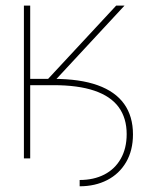

<svg xmlns="http://www.w3.org/2000/svg" viewBox="-20 -566 527 686"><path d="M76.2 -284.2H170.9Q265.6 -284.2 328.9 -261.5Q392.1 -238.8 423.6 -194.6Q455.1 -150.4 455.1 -85.9Q455.1 -28.8 430.7 13.2Q406.2 55.2 363 77.4Q319.8 99.6 264.6 99.6V77.1Q314.9 77.1 352.8 57.6Q390.6 38.1 411.6 1Q432.6 -36.1 432.6 -86.9Q432.6 -144 404.1 -183.1Q375.5 -222.2 317.4 -241.9Q259.3 -261.7 170.9 -261.7H76.2ZM65.4 -545.9H87.9V-284.2H151.9L395 -545.9H424.8L161.1 -261.7H87.9V0H65.4Z"/></svg>

Font: Intratopia Thin
Style: Regular
Weight: 100
Designer: Rasmus Andersson
Foundry: rsms
Version: Version 3.000;Glyphs 3.2.3 (3260)